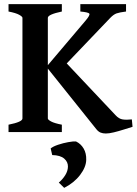

<svg xmlns="http://www.w3.org/2000/svg" viewBox="-20 -635 659 923"><path d="M488.8 6.8Q474.6 6.8 463.6 2.4Q452.6 -2 442.9 -14.2L210 -305.2V-65.4Q210 -59.6 225.8 -51Q241.7 -42.5 277.3 -35.6V0H21V-35.6Q87.9 -48.8 87.9 -65.4V-549.3Q87.9 -555.2 72 -564Q56.2 -572.8 21 -579.6V-615.2H277.3V-579.6Q210 -565.4 210 -549.3V-321.8L391.6 -536.1Q414.1 -562.5 409.4 -569.3Q404.8 -576.2 366.2 -579.6V-615.2H585.9V-579.6Q554.7 -575.7 540.3 -570.6Q525.9 -565.4 510.3 -549.3L300.8 -330.1L536.1 -80.6Q551.8 -63.5 570.1 -60.8Q588.4 -58.1 613.8 -61L617.2 -25.4Q598.1 -19.5 574.2 -12Q550.3 -4.4 527.3 1.2Q504.4 6.8 488.8 6.8ZM288.6 268.1 262.7 242.7Q281.2 227.1 293.7 207Q306.2 187 306.6 166Q307.1 143.6 288.6 127.4Q270 111.3 231 110.4L223.6 78.6Q235.4 68.8 259.5 60.8Q283.7 52.7 308.3 48.3Q333 43.9 345.2 44.9Q368.7 56.2 382.1 79.1Q395.5 102.1 394.5 133.8Q393.6 168.5 365 206.1Q336.4 243.7 288.6 268.1Z"/></svg>

Font: David Libre
Style: Bold
Weight: 700
Designer: Ismar David, J. Victor Gaultney, Annie Olsen and Meir Sadan
Foundry: Monotype Imaging Inc. & SIL International
Version: Version 1.100; ttfautohint (v1.8.4.7-5d5b)